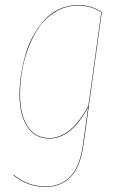

<svg xmlns="http://www.w3.org/2000/svg" viewBox="-20 -547 488 758"><path d="M288.1 -526.9Q341.3 -526.9 381.8 -499L310.1 21Q297.4 113.3 258.5 152.1Q219.7 190.9 159.2 190.9Q89.4 190.9 33.2 145L34.2 143.1Q90.3 189 159.2 189Q218.8 189 257.1 150.9Q295.4 112.8 308.1 21L328.1 -124Q261.2 0 174.8 0Q117.7 0 87.4 -47.4Q57.1 -94.7 57.1 -172.9Q57.1 -210.9 63 -250.5Q68.8 -290 80.3 -330.3Q91.8 -370.6 111.1 -405.5Q130.4 -440.4 155 -467.8Q179.7 -495.1 214.1 -511Q248.5 -526.9 288.1 -526.9ZM288.1 -524.9Q241.2 -524.9 201.9 -502.2Q162.6 -479.5 136.7 -443.4Q110.8 -407.2 92.8 -360.4Q74.7 -313.5 66.9 -266.1Q59.1 -218.8 59.1 -172.9Q59.1 -95.2 88.9 -48.6Q118.7 -2 174.8 -2Q260.7 -2 329.1 -129.9L379.9 -498Q340.8 -524.9 288.1 -524.9Z"/></svg>

Font: Fira Sans Compressed Two
Style: Italic
Weight: 100
Width: 3
Italic angle: -8°
Designer: Carrois Corporate & Edenspiekermann AG
Foundry: Carrois Corporate GbR & Edenspiekermann AG
Version: Version 4.203;PS 004.203;hotconv 1.0.88;makeotf.lib2.5.64775